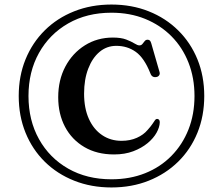

<svg xmlns="http://www.w3.org/2000/svg" viewBox="-20 -775 982 846"><path d="M471 51Q560.5 51 635.2 21.2Q710 -8.5 765 -62.5Q820 -116.5 850 -190.2Q880 -264 880 -352Q880 -440 850 -513.5Q820 -587 765 -641.2Q710 -695.5 635.2 -725.2Q560.5 -755 471 -755Q382 -755 307 -725.2Q232 -695.5 177.2 -641.2Q122.5 -587 92.5 -513.5Q62.5 -440 62.5 -352Q62.5 -264 92.5 -190.2Q122.5 -116.5 177.2 -62.5Q232 -8.5 307 21.2Q382 51 471 51ZM471 15Q363 15 280.5 -32Q198 -79 151.8 -162Q105.5 -245 105.5 -352Q105.5 -459 151.8 -541.8Q198 -624.5 280.5 -671.8Q363 -719 471 -719Q552.5 -719 619.5 -691.8Q686.5 -664.5 735.2 -615.5Q784 -566.5 810.5 -499.2Q837 -432 837 -352Q837 -271.5 810.5 -204.5Q784 -137.5 735.2 -88Q686.5 -38.5 619.5 -11.8Q552.5 15 471 15ZM684 -236Q683.5 -215 670 -190.5Q656.5 -166 630.2 -144.2Q604 -122.5 567 -108.5Q530 -94.5 482.5 -94.5Q407 -94.5 351.8 -127Q296.5 -159.5 266.5 -216.2Q236.5 -273 236.5 -346.5Q236.5 -422.5 268 -481.8Q299.5 -541 354 -575.2Q408.5 -609.5 477.5 -609.5Q513.5 -609.5 536.2 -600.8Q559 -592 572.5 -583.5Q586 -575 594 -575Q602.5 -575 607.5 -581.2Q612.5 -587.5 617.5 -593.8Q622.5 -600 630 -600Q636.5 -600 640.2 -596.5Q644 -593 646.5 -584L683 -457.5Q685.5 -449 681 -442.8Q676.5 -436.5 668 -435.5Q659 -434 652.5 -438Q646 -442 642.5 -452Q615.5 -520 578.2 -546.5Q541 -573 492.5 -573Q450.5 -573 418.8 -546.5Q387 -520 368.8 -472.5Q350.5 -425 350.5 -362.5Q350.5 -298 371.5 -251.5Q392.5 -205 429.8 -179.8Q467 -154.5 515.5 -154.5Q553.5 -154.5 583 -167.8Q612.5 -181 630 -202Q644.5 -218 651.8 -229Q659 -240 663.2 -245.8Q667.5 -251.5 673.5 -251Q684 -249.5 684 -236Z"/></svg>

Font: Fraunces 11pt
Style: Regular
Weight: 400
Version: Version 1.000;[b76b70a41]